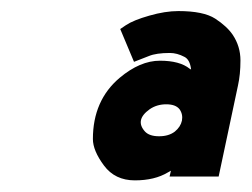

<svg xmlns="http://www.w3.org/2000/svg" viewBox="-20 -837 446 340"><path d="M297.9 -643.6Q291 -652.3 274.4 -652.3Q257.8 -652.3 245.1 -643.6Q218.3 -624.5 236.8 -604Q244.6 -595.7 261.7 -595.7Q278.8 -595.7 289.6 -604Q299.8 -612.3 302.2 -623.5Q304.2 -634.8 297.9 -643.6ZM318.4 -713.9Q316.4 -731.4 306.6 -736.3Q293.5 -743.2 280.8 -743.2Q256.8 -743.2 243.7 -737.8L217.3 -727.5L192.9 -785.6L203.1 -792.5Q216.3 -801.3 244.4 -809.3Q272.5 -817.4 295.9 -817.4Q340.3 -817.4 361.1 -804Q381.8 -790.5 392.1 -775.4Q405.8 -754.9 405.8 -730Q405.8 -705.1 401.4 -685.5L367.2 -524.4H280.3L282.7 -534.7Q282.2 -534.2 280 -533.2Q277.8 -532.2 277.3 -531.7Q253.9 -517.6 218.8 -517.6Q183.6 -517.6 164.1 -543.9Q144.5 -570.3 144.5 -590.8Q144.5 -659.2 191.9 -699.2Q228 -729.5 263.2 -729.5Q298.3 -729.5 315.9 -715.3Z"/></svg>

Font: Tuffy
Style: BoldItalic
Weight: 700
Italic angle: -12°
Designer: Thatcher Ulrich, Karoly Barta, Michael Everson
Version: Version 001.271